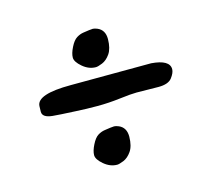

<svg xmlns="http://www.w3.org/2000/svg" viewBox="-74 -594 723 643"><g transform="rotate(-15 287.0 -272.5)"><path d="M455.6 -340.8Q518.6 -335.9 518.6 -303.7Q518.6 -291 505.9 -274.4Q493.2 -257.8 459 -257.8L382.8 -258.8Q363.8 -258.8 324 -253.9Q284.2 -249 245.1 -249Q206.1 -249 171.9 -251Q110.4 -253.9 91.3 -255.9Q56.6 -259.3 56.6 -279.3Q56.6 -287.1 57.1 -299.3Q59.1 -339.8 176.8 -339.8L455.1 -340.8ZM312 -499Q336.9 -488.3 336.9 -457Q336.9 -456.5 336.9 -456.1Q336.4 -423.8 324.2 -406.2Q312 -388.7 296.4 -382.3Q280.8 -376 273.9 -376Q249.5 -376 228.3 -394Q207 -412.1 207 -426.8Q207 -441.4 217.3 -461.9Q227.5 -482.4 239.3 -489.7Q251 -497.1 263.2 -498.8Q275.4 -500.5 283.2 -501.7Q291 -502.9 296.6 -502.9Q302.2 -502.9 312 -499ZM296.4 -165Q321.3 -154.3 321.3 -123Q321.3 -122.6 321.3 -122.1Q320.8 -89.8 308.6 -72.3Q296.4 -54.7 280.8 -48.3Q265.1 -42 258.3 -42Q233.9 -42 212.6 -60.1Q191.4 -78.1 191.4 -92.8Q191.4 -107.4 201.7 -127.9Q211.9 -148.4 223.6 -155.8Q235.4 -163.1 247.6 -164.8Q259.8 -166.5 267.6 -167.7Q275.4 -168.9 281 -168.9Q286.6 -168.9 296.4 -165Z"/></g></svg>

Font: Drukaatie burti
Style: Demi
Weight: 600
Version: Version 0.14